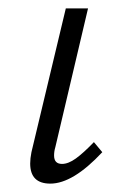

<svg xmlns="http://www.w3.org/2000/svg" viewBox="-20 -433 297 458"><path d="M52 -43Q52 -55 55 -70L137 -413H190L112 -82Q109 -72 109 -62Q109 -42 128 -42Q143 -42 161 -55Q179 -68 204 -94L224 -70Q154 5 100 5Q52 5 52 -43Z"/></svg>

Font: Ysabeau Infant Semilight
Style: Italic
Weight: 300
Italic angle: -12°
Designer: Christian Thalmann (Catharsis Fonts)
Version: Version 0.003